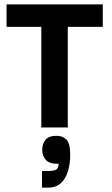

<svg xmlns="http://www.w3.org/2000/svg" viewBox="-20 -583 512 878"><path d="M290 -545V0H169V-545ZM10 -460V-563H450V-460ZM172 275V199H199Q226 199 237 192.5Q248 186 248 166Q206 167 189.5 148Q173 129 173 102Q173 75 188 56.5Q203 38 239 38Q266 38 283.5 55Q301 72 301 125Q301 165 291 199Q281 233 259 254Q237 275 200 275Z"/></svg>

Font: Darker Grotesque Light ExtraBold
Style: Regular
Weight: 800
Version: Version 1.000;gftools[0.9.28]